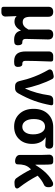

<svg xmlns="http://www.w3.org/2000/svg" viewBox="985 -1594 809 2820"><g transform="rotate(90 1390.0 -183.5)"><path d="M113 201Q79 201 79 167V-179V-487Q79 -560 153 -560Q226 -560 226 -487V-229Q226 -166 244.5 -139Q263 -112 304 -112Q336 -112 361 -130Q388 -149 413 -195V-486Q413 -560 487 -560Q561 -560 559 -482Q558 -444 556 -368Q551 -212 551 -153Q551 -106 599 -106Q600 -106 601 -106Q616 -110 628 -97Q639 -85 642 -67Q653 -4 615 9Q592 14 562 14Q451 14 429 -84H426Q379 9 297 9Q242 9 216 -24Q218 79 222 132Q225 163 208 182Q191 201 159 201H153Z M880 14Q801 14 766 -33Q735 -75 735 -159V-359V-495Q735 -524 753 -542Q771 -560 800 -560H809H850Q885 -560 883 -525Q873 -267 873 -153Q873 -127 884 -116.5Q895 -106 918 -106Q919 -106 920 -106Q935 -110 946 -97Q957 -85 960 -67Q971 -4 933 9Q910 14 880 14Z M1241 0Q1215 0 1196 -16.5Q1177 -33 1171 -61Q1122 -287 1008 -484Q993 -508 1003.5 -528.5Q1014 -549 1046 -556L1049 -557L1090 -566Q1105 -570 1119 -564.5Q1133 -559 1139 -548Q1182 -468 1222 -352Q1259 -241 1277 -149H1281Q1353 -310 1379 -501Q1382 -527 1400 -543.5Q1418 -560 1446 -560H1458H1498Q1513 -560 1520.5 -551Q1528 -542 1525 -527Q1501 -397 1462 -287Q1420 -170 1349 -44Q1323 0 1279 0Z M1839 14Q1727 14 1655 -60Q1578 -139 1578 -273Q1578 -411 1660 -490Q1734 -560 1846 -560H2004H2083H2102Q2163 -560 2163 -501Q2163 -437 2096 -445Q2061 -448 1999 -450V-446Q2044 -420 2068.5 -369Q2093 -318 2093 -251Q2093 -129 2021 -57Q1951 14 1839 14ZM1841 -106Q1892 -106 1922.5 -148.5Q1953 -191 1953 -265.5Q1953 -340 1924 -389Q1893 -440 1841 -440Q1788 -440 1759 -400Q1728 -358 1728 -273Q1728 -195 1759 -150.5Q1790 -106 1841 -106Z M2625 3Q2608 -4 2600 -14Q2533 -105 2467 -234L2447 -212Q2418 -181 2405 -137Q2393 -95 2393 -33V-31Q2393 -17 2379 -8Q2366 0 2350 0Q2312 0 2285 -17Q2255 -37 2255 -69V-196V-393Q2255 -435 2252 -486Q2248 -520 2264 -540Q2280 -560 2312 -560H2315H2355Q2369 -560 2380 -552Q2391 -544 2393 -533Q2398 -493 2398 -423V-300H2403Q2524 -496 2658 -555Q2723 -574 2729 -500Q2734 -436 2681 -418Q2627 -393 2560 -332Q2635 -188 2731 -64Q2755 -37 2745 -16.5Q2735 4 2695 7L2661 9Q2643 10 2625 3Z"/></g></svg>

Font: GenSenRounded2 TW B
Style: Regular
Weight: 700
Version: Version 2.000;PS 2;hotconv 16.6.51;makeotf.lib2.5.65220 DEVE